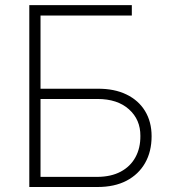

<svg xmlns="http://www.w3.org/2000/svg" viewBox="-20 -748 689 768"><path d="M97.2 0V-727.5H507.3V-686H142.1V-393.1H370.1Q437.5 -393.6 485.8 -370.1Q534.2 -346.7 560.3 -303.7Q586.4 -260.7 586.4 -203.1Q586.4 -141.6 560.3 -95.9Q534.2 -50.3 486.1 -25.1Q438 0 370.1 0ZM142.1 -40.5H370.1Q424.8 -41 463.1 -61.5Q501.5 -82 521.7 -118.9Q542 -155.8 541.5 -204.6Q542 -269.5 495.8 -310.8Q449.7 -352.1 370.1 -352.1H142.1Z"/></svg>

Font: Inter Tight ExtraLight
Style: Regular
Weight: 250
Designer: Rasmus Andersson
Foundry: rsms
Version: Version 3.004